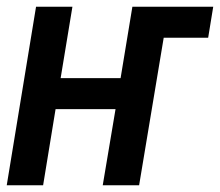

<svg xmlns="http://www.w3.org/2000/svg" viewBox="-22 -550 653 570"><path d="M-2 0 85 -530H193L158 -318H336L371 -530H611L596 -438H464L391 0H283L321 -226H143L106 0Z"/></svg>

Font: Iosevka Curly SmBdEx
Style: Italic
Weight: 600
Width: 7
Italic angle: -9°
Monospace: yes
Designer: Belleve Invis
Foundry: Belleve Invis
Version: Version 11.1.0; ttfautohint (v1.8.3)